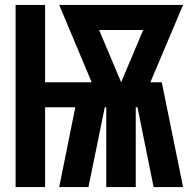

<svg xmlns="http://www.w3.org/2000/svg" viewBox="-20 -755 790 775"><path d="M43 0V-735H162V-423H350L219 -735H719L587 -423H633L719 0H600L535 -322H528V0H409V-322H403L337 0H219L284 -322H162V0ZM469 -423 558 -634H380Z"/></svg>

Font: Iosevka Book
Style: Bold
Weight: 700
Designer: Belleve Invis
Foundry: Belleve Invis
Version: Version 28.0.7; ttfautohint (v1.8.3)